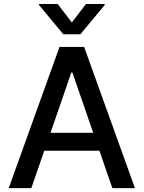

<svg xmlns="http://www.w3.org/2000/svg" viewBox="-20 -969 740 989"><path d="M24.9 0 286.6 -727.3H413.4L675.1 0H558.6L492.2 -192.5H208.1L141.3 0ZM460.2 -284.8 353 -595.2H347.3L240.1 -284.8ZM181.1 -948.5H277L350.1 -853.3L422.9 -948.5H519.2V-943.2L394.2 -792.6H305.8L181.1 -943.2Z"/></svg>

Font: Cannonade Med
Style: Regular
Weight: 500
Designer: Rasmus Andersson
Foundry: rsms
Version: Version 3.012;git-f93a4a705